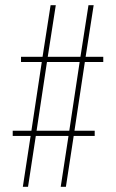

<svg xmlns="http://www.w3.org/2000/svg" viewBox="-20 -720 447 740"><path d="M61 -481V-501H144L175 -700H195L164 -501H290L321 -700H341L310 -501H378V-481H307L267 -216H345V-196H264L234 0H214L244 -196H118L88 0H68L98 -196H29V-216H101L141 -481ZM161 -481 121 -216H247L287 -481Z"/></svg>

Font: Georama SemiCondensed Thin
Style: Regular
Weight: 100
Width: 4
Designer: Jean-Baptiste Levee
Foundry: Production Type
Version: Version 1.000